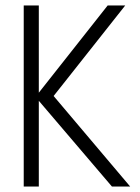

<svg xmlns="http://www.w3.org/2000/svg" viewBox="-20 -680 512 700"><path d="M175.5 -330 454.5 0H388L121.5 -312.5V0H66.5V-660H121.5V-342L372.5 -660H436.5Z"/></svg>

Font: League Spartan Light
Style: Regular
Weight: 277
Foundry: The League of Moveable Type
Version: Version 2.002